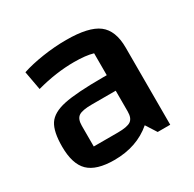

<svg xmlns="http://www.w3.org/2000/svg" viewBox="-121 -641 792 782"><g transform="rotate(-30 275.0 -250.0)"><path d="M474 -363V0H415L383 -50Q312 11 206 11Q122 11 85 -25Q48 -61 48 -143Q48 -213 69.5 -246Q91 -279 149.5 -291.5Q208 -304 332 -304H351V-407Q317 -417 262 -417Q177 -417 86 -392L70 -480Q112 -494 168.5 -502.5Q225 -511 279 -511Q385 -511 429.5 -477Q474 -443 474 -363ZM351 -133V-231H239Q193 -231 176.5 -219.5Q160 -208 160 -176V-79H273Q318 -79 334.5 -90.5Q351 -102 351 -133Z"/></g></svg>

Font: Changa Medium
Style: Regular
Weight: 500
Designer: Eduardo Rodriguez Tunni
Foundry: Eduardo Rodriguez Tunni
Version: Version 2.002; ttfautohint (v1.5) -l 8 -r 50 -G 150 -x 14 -H